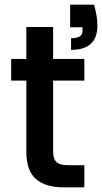

<svg xmlns="http://www.w3.org/2000/svg" viewBox="-20 -804 438 824"><path d="M398 -694Q398 -590 285 -590V-640Q310 -640 322 -647.5Q334 -655 334 -672V-687H281V-784H384Q392 -752 395 -733.5Q398 -715 398 -694ZM208 -551H342V-458H208V-153Q208 -122 222.5 -108.5Q237 -95 272 -95H342V0H252Q175 0 134 -36Q93 -72 93 -153V-458H28V-551H93V-688H208Z"/></svg>

Font: Poppins Medium A&M
Style: Regular
Weight: 500
Designer: Ninad Kale (Devanagari), Jonny Pinhorn (Latin)
Foundry: Indian Type Foundry
Version: 4.004